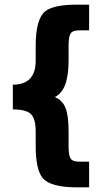

<svg xmlns="http://www.w3.org/2000/svg" viewBox="-20 -664 445 823"><path d="M362 29V139H309Q196 139 163 99Q133 63 133 -37V-100Q133 -155 112.5 -175Q92 -195 35 -195V-301Q133 -301 133 -404V-468Q133 -581 173 -615Q209 -644 309 -644H362V-534H336Q333 -534 327 -534Q321 -534 319 -534Q292 -534 283 -521Q274 -508 274 -468V-404Q274 -276 215 -248Q248 -234 261 -201Q274 -168 274 -100V-37Q274 3 283 16Q292 29 319 29Q321 29 328 29Q333 29 336 29Z"/></svg>

Font: Tajawal Black
Style: Regular
Weight: 900
Designer: Boutros Fonts
Foundry: Created by Boutros International 2017
Version: Version 1.700